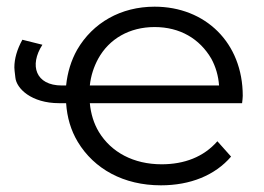

<svg xmlns="http://www.w3.org/2000/svg" viewBox="-20 -550 792 575"><path d="M462 5C550 5 624 -25 672 -81L631 -127C590 -80 532 -58 464 -58C380 -58 313 -94 276 -155C261 -180 252 -209 249 -241H705C706 -249 707 -258 707 -263C707 -422 595 -530 443 -530C342 -530 258 -482 211 -401C193 -369 182 -333 178 -294H165C87 -294 67 -354 107 -416L47 -431C31 -402 23 -374 23 -348C23 -344 24 -334 26 -318C29 -285 74 -241 157 -241H178C181 -198 192 -160 213 -125C262 -44 350 5 462 5ZM249 -294C252 -323 261 -350 274 -374C307 -434 368 -469 443 -469C519 -469 578 -434 613 -374C626 -350 634 -323 636 -294Z"/></svg>

Font: Montserrat Z
Style: Regular
Weight: 400
Designer: Julieta Ulanovsky
Foundry: Julieta Ulanovsky
Version: Version 8.000